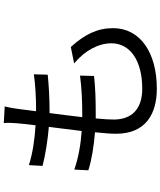

<svg xmlns="http://www.w3.org/2000/svg" viewBox="65 -894 869 1040"><g transform="rotate(-90 500.0 -373.5)"><path d="M677 -407C750 -346 786 -272 786 -205C786 -102 690 -38 540 -38C427 -38 373 -98 373 -192C373 -216 375 -251 379 -290C391 -290 403 -290 415 -290C482 -290 543 -292 609 -299L611 -375C542 -366 472 -363 405 -363H386C393 -420 400 -482 408 -540H415C494 -540 553 -544 616 -550L618 -625C560 -617 493 -613 418 -613C423 -654 428 -689 431 -714C434 -736 437 -756 444 -783L354 -788C356 -764 355 -742 353 -719C351 -692 347 -656 342 -616C268 -620 188 -632 126 -652L122 -578C184 -562 262 -550 333 -544C326 -486 318 -424 311 -366C241 -371 167 -383 102 -406L98 -330C158 -311 230 -300 304 -294C299 -247 296 -207 296 -180C296 -18 405 41 540 41C735 41 868 -49 868 -196C868 -281 834 -350 766 -425Z"/></g></svg>

Font: Noto Sans CJK KR Regular
Style: Regular
Weight: 400
Designer: Ryoko NISHIZUKA (kana & ideographs); Paul D. Hunt (Latin, Greek & Cyrillic); Wenlong ZHANG (bopomofo); Sandoll Communica
Foundry: Adobe Systems Incorporated
Version: Version 1.004;PS 1.004;hotconv 1.0.82;makeotf.lib2.5.63406